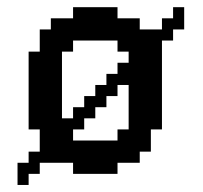

<svg xmlns="http://www.w3.org/2000/svg" viewBox="-20 -489 571 540"><path d="M310.5 -93.8V-125H341.8V-250H310.5V-218.8H279.3V-187.5H248V-156.2H216.8V-125H185.5V-93.8ZM185.5 -156.2V-187.5H216.8V-218.8H248V-250H279.3V-281.2H310.5V-312.5H341.8V-343.8H310.5V-375H185.5V-343.8H154.3V-156.2ZM29.3 31.2V-31.2H60.5V-62.5H91.8V-125H60.5V-343.8H91.8V-406.2H123V-437.5H185.5V-468.8H310.5V-437.5H373V-406.2H435.5V-437.5H466.8V-468.8H498V-406.2H466.8V-375H435.5V-125H404.3V-62.5H373V-31.2H310.5V0H185.5V-31.2H91.8V0H60.5V31.2Z"/></svg>

Font: Terminal Grotesque
Style: Regular
Weight: 400
Designer: Raphaël Bastide
Foundry: http://raphaelbastide.com
Version: Version 1.0